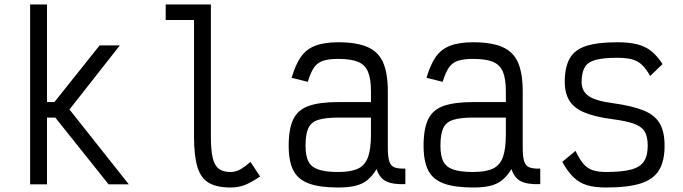

<svg xmlns="http://www.w3.org/2000/svg" viewBox="-20 -820 3040 854"><path d="M114 0V-800H189V-366H222L423 -618H513L289 -333L553 0H463L226 -297H189V0Z M1005 14Q944 14 908.5 -7Q873 -28 858 -77.5Q843 -127 843 -213V-731H717V-800H918V-213Q918 -153 926 -118.5Q934 -84 953 -69.5Q972 -55 1005 -55Q1026 -55 1045 -64.5Q1064 -74 1094 -100L1137 -35Q1097 -8 1068.5 3Q1040 14 1005 14Z M1484 14Q1402 14 1353.5 -4Q1305 -22 1284.5 -62.5Q1264 -103 1264 -172Q1264 -247 1284.5 -289.5Q1305 -332 1353.5 -349Q1402 -366 1484 -366H1630V-414Q1630 -469 1617 -500.5Q1604 -532 1572.5 -545Q1541 -558 1484 -558Q1442 -558 1416.5 -549.5Q1391 -541 1376 -518.5Q1361 -496 1349 -456L1277 -474Q1294 -532 1318 -566.5Q1342 -601 1382 -616.5Q1422 -632 1484 -632Q1567 -632 1615.5 -610.5Q1664 -589 1684.5 -541Q1705 -493 1705 -414V-162Q1705 -123 1711.5 -102.5Q1718 -82 1735 -75.5Q1752 -69 1783 -70V-1Q1727 1 1697.5 -13.5Q1668 -28 1655 -68Q1637 -38 1614.5 -19.5Q1592 -1 1560.5 6.5Q1529 14 1484 14ZM1484 -55Q1541 -55 1572.5 -70Q1604 -85 1617 -121.5Q1630 -158 1630 -221V-297H1484Q1428 -297 1396 -287Q1364 -277 1351.5 -250Q1339 -223 1339 -172Q1339 -128 1351.5 -102.5Q1364 -77 1396 -66Q1428 -55 1484 -55Z M2084 14Q2002 14 1953.5 -4Q1905 -22 1884.5 -62.5Q1864 -103 1864 -172Q1864 -247 1884.5 -289.5Q1905 -332 1953.5 -349Q2002 -366 2084 -366H2230V-414Q2230 -469 2217 -500.5Q2204 -532 2172.5 -545Q2141 -558 2084 -558Q2042 -558 2016.5 -549.5Q1991 -541 1976 -518.5Q1961 -496 1949 -456L1877 -474Q1894 -532 1918 -566.5Q1942 -601 1982 -616.5Q2022 -632 2084 -632Q2167 -632 2215.5 -610.5Q2264 -589 2284.5 -541Q2305 -493 2305 -414V-162Q2305 -123 2311.5 -102.5Q2318 -82 2335 -75.5Q2352 -69 2383 -70V-1Q2327 1 2297.5 -13.5Q2268 -28 2255 -68Q2237 -38 2214.5 -19.5Q2192 -1 2160.5 6.5Q2129 14 2084 14ZM2084 -55Q2141 -55 2172.5 -70Q2204 -85 2217 -121.5Q2230 -158 2230 -221V-297H2084Q2028 -297 1996 -287Q1964 -277 1951.5 -250Q1939 -223 1939 -172Q1939 -128 1951.5 -102.5Q1964 -77 1996 -66Q2028 -55 2084 -55Z M2675 14Q2625 14 2590.5 3.5Q2556 -7 2530 -32.5Q2504 -58 2481 -100L2540 -149Q2557 -113 2574 -92.5Q2591 -72 2615 -63.5Q2639 -55 2675 -55Q2748 -55 2788 -66Q2828 -77 2844.5 -102.5Q2861 -128 2861 -172Q2861 -213 2847 -235.5Q2833 -258 2799 -270Q2765 -282 2704 -290Q2627 -300 2580 -319.5Q2533 -339 2512.5 -372.5Q2492 -406 2492 -455Q2492 -521 2514 -560Q2536 -599 2587 -615.5Q2638 -632 2725 -632Q2778 -632 2814 -623Q2850 -614 2876.5 -593Q2903 -572 2927 -535L2872 -482Q2854 -514 2835.5 -531.5Q2817 -549 2791.5 -556Q2766 -563 2725 -563Q2664 -563 2629 -553.5Q2594 -544 2580.5 -520Q2567 -496 2567 -455Q2567 -415 2598 -393Q2629 -371 2707 -361Q2793 -349 2843 -328.5Q2893 -308 2914.5 -271Q2936 -234 2936 -172Q2936 -103 2911 -62.5Q2886 -22 2829.5 -4Q2773 14 2675 14Z"/></svg>

Font: Victor Mono
Style: Regular
Weight: 400
Monospace: yes
Designer: Rune Bjørnerås
Version: Version 1.561;gftools[0.9.30]